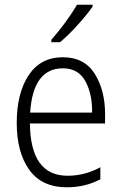

<svg xmlns="http://www.w3.org/2000/svg" viewBox="-20 -785 516 815"><path d="M247 -542Q152 -542 101.5 -465.5Q51 -389 51 -263Q51 -139 104 -64.5Q157 10 264 10Q342 10 406 -24V-75Q340 -39 267 -39Q109 -39 107 -261H426V-301Q426 -402 382 -472Q338 -542 247 -542ZM247 -495Q312 -495 342 -441Q372 -387 371 -307H108Q120 -495 247 -495ZM373 -765H307Q264 -692 198 -616V-606H235Q269 -634 310 -679.5Q351 -725 373 -757Z"/></svg>

Font: Noto Sans UI SemiCondensed Light
Style: Regular
Weight: 300
Width: 4
Designer: Monotype Design Team
Foundry: Monotype Imaging Inc.
Version: Version 1.901